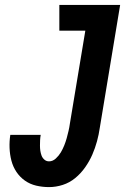

<svg xmlns="http://www.w3.org/2000/svg" viewBox="-20 -755 540 783"><path d="M180 8Q153 8 127.5 2Q102 -4 81.5 -18.5Q61 -33 47 -54Q33 -75 26.5 -100Q20 -125 19 -152Q18 -179 22 -205H146Q144 -194 143.5 -183Q143 -172 143 -161Q143 -150 144.5 -140Q146 -130 149.5 -120.5Q153 -111 161 -104Q169 -97 180 -97Q195 -97 207.5 -108.5Q220 -120 228 -133.5Q236 -147 242 -162Q248 -177 252 -191.5Q256 -206 259.5 -221Q263 -236 265 -251L328 -630H222V-735H470L387 -234Q383 -206 375.5 -178.5Q368 -151 356.5 -124.5Q345 -98 327.5 -73Q310 -48 287 -29Q264 -10 236 -1Q208 8 180 8Z"/></svg>

Font: Iosevka Slab Extrabold
Style: Italic
Weight: 800
Italic angle: -9°
Monospace: yes
Designer: Belleve Invis
Foundry: Belleve Invis
Version: Version 11.1.0; ttfautohint (v1.8.3)